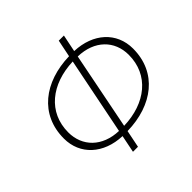

<svg xmlns="http://www.w3.org/2000/svg" viewBox="-178 -845 1030 1030"><g transform="rotate(-45 337.0 -329.5)"><path d="M266 22H304L324 -77C517 -81 658 -187 658 -369C658 -493 564 -578 425 -583L445 -681H406L386 -583C194 -578 54 -472 54 -290C54 -168 147 -82 286 -77ZM94 -297C94 -449 213 -543 380 -549L292 -110C169 -114 94 -191 94 -297ZM618 -362C618 -209 498 -115 331 -110L418 -549C542 -546 618 -469 618 -362Z"/></g></svg>

Font: Source Sans Pro Light
Style: Italic
Weight: 300
Italic angle: -11°
Designer: Paul D. Hunt
Foundry: Adobe Systems Incorporated
Version: Version 3.006;hotconv 1.0.111;makeotfexe 2.5.65597